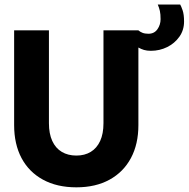

<svg xmlns="http://www.w3.org/2000/svg" viewBox="-20 -790 808 822"><path d="M423 -660H572.5V-254.5Q572.5 -173 540.5 -113.2Q508.5 -53.5 449 -20.8Q389.5 12 307 12Q224 12 164 -20.8Q104 -53.5 72.2 -113.2Q40.5 -173 40.5 -254.5V-660H189.5V-262.5Q189.5 -217.5 203.8 -186.5Q218 -155.5 244.5 -139.8Q271 -124 307 -124Q342.5 -124 368.5 -139.8Q394.5 -155.5 408.8 -186.5Q423 -217.5 423 -262.5ZM626 -572.5Q609 -572.5 596.5 -576.2Q584 -580 572.5 -586.5V-660Q580 -653.5 590.2 -649.5Q600.5 -645.5 615.5 -645.5Q640.5 -645.5 654 -664.8Q667.5 -684 667.5 -708Q667.5 -729.5 664.5 -743Q661.5 -756.5 655.5 -770.5H751.5Q755.5 -764 761.8 -746Q768 -728 768 -698Q768 -661 748 -632.8Q728 -604.5 695.8 -588.5Q663.5 -572.5 626 -572.5Z"/></svg>

Font: League Spartan Thin
Style: Bold
Weight: 700
Version: Version 2.002